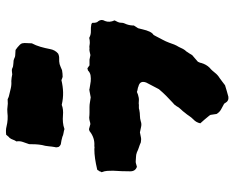

<svg xmlns="http://www.w3.org/2000/svg" viewBox="-90 -612 777 636"><g transform="rotate(-90 298.0 -293.5)"><path d="M474 -600Q474 -594 473.5 -588.5Q473 -583 473 -576Q466 -563 461.5 -547.5Q457 -532 454 -516Q451 -499 439 -489Q431 -485 422 -485.5Q413 -486 404 -484Q400 -483 394.5 -480.5Q389 -478 384 -476Q379 -475 373 -474.5Q367 -474 362 -474Q359 -475 356 -476Q353 -477 351 -478Q330 -473 310.5 -472.5Q291 -472 269 -477Q255 -471 233 -473Q223 -474 211.5 -473Q200 -472 189 -468Q183 -470 176 -471Q169 -472 163 -475Q157 -477 151 -478Q145 -479 139 -480Q136 -481 132.5 -484Q129 -487 129 -491Q129 -493 128.5 -495Q128 -497 129 -498Q131 -509 132 -520.5Q133 -532 136 -542Q138 -553 138.5 -564Q139 -575 139 -585Q143 -596 146.5 -606.5Q150 -617 148 -627Q152 -633 154 -639Q156 -645 160 -650Q163 -652 165.5 -655.5Q168 -659 170 -661Q186 -663 197 -660Q221 -654 244 -657Q255 -658 264 -656.5Q273 -655 283 -656Q287 -657 290.5 -655Q294 -653 298 -652Q311 -649 323 -646Q335 -643 348 -644Q353 -644 359 -643Q365 -642 370 -641Q375 -641 380 -642Q385 -643 390 -641Q395 -638 399 -638Q403 -638 408 -637Q417 -637 421 -635Q428 -631 435 -631Q442 -631 451 -630Q460 -624 468 -616Q472 -612 473 -608Q474 -604 474 -600ZM549 -302Q546 -296 543.5 -291Q541 -286 541 -278Q541 -274 539.5 -270.5Q538 -267 536 -262Q532 -251 532 -238Q530 -234 527.5 -231Q525 -228 523 -224L516 -197Q514 -191 511.5 -185.5Q509 -180 504 -175Q501 -174 499.5 -170.5Q498 -167 496 -164Q491 -154 485 -143Q479 -132 475 -121Q472 -112 469 -104.5Q466 -97 461 -89Q458 -82 454.5 -75.5Q451 -69 446 -64Q443 -60 440 -55Q437 -50 434 -45Q429 -41 423.5 -36Q418 -31 412 -26Q411 -24 409.5 -20.5Q408 -17 408 -15Q403 2 392 13Q387 17 383 21.5Q379 26 375 31Q372 35 367.5 39Q363 43 358 46Q352 50 346.5 54.5Q341 59 334 64Q324 67 314 70Q304 73 296 75Q282 77 275 64Q274 63 273 61Q264 56 254.5 51Q245 46 239 36Q238 31 237.5 26Q237 21 236 16Q235 14 234 12.5Q233 11 232 10Q226 2 220 -4.5Q214 -11 208 -18Q211 -32 221 -41Q228 -48 232.5 -55Q237 -62 243 -69Q248 -76 254.5 -82.5Q261 -89 265 -97Q269 -104 277 -110Q288 -120 299 -131Q310 -142 321 -155Q326 -164 331.5 -175Q337 -186 343 -197Q351 -218 330 -223Q326 -225 321.5 -225.5Q317 -226 312 -228Q304 -224 293 -222Q288 -221 283.5 -221.5Q279 -222 274 -222Q269 -221 263 -221.5Q257 -222 252 -220Q242 -218 233 -218Q224 -218 214 -215Q206 -212 197 -214Q188 -216 178 -218Q172 -217 163 -215Q159 -214 154.5 -214Q150 -214 145 -215Q136 -219 128 -221.5Q120 -224 112 -228Q104 -231 96.5 -231Q89 -231 81 -232Q77 -232 73 -230.5Q69 -229 64 -228Q49 -233 49 -250Q49 -264 49.5 -278Q50 -292 51 -307Q51 -317 50.5 -326Q50 -335 46 -345Q48 -347 48.5 -350Q49 -353 51 -354Q53 -360 57 -360Q74 -364 90.5 -366.5Q107 -369 124 -369Q126 -368 128.5 -368.5Q131 -369 133 -369Q147 -368 159 -372Q171 -376 181 -384Q182 -385 182.5 -385Q183 -385 183 -385Q186 -387 189.5 -386.5Q193 -386 195 -385L206 -382Q208 -383 210.5 -383Q213 -383 214 -384Q222 -386 227 -386Q235 -385 244.5 -385Q254 -385 262 -385Q270 -385 278 -383.5Q286 -382 294 -381Q299 -382 304.5 -383Q310 -384 315 -385Q317 -385 319 -385.5Q321 -386 322 -385Q328 -384 334 -383Q340 -382 347 -381Q357 -380 366.5 -381.5Q376 -383 383 -390Q383 -390 390 -392Q392 -391 394.5 -389Q397 -387 400 -385H419Q423 -384 426.5 -383.5Q430 -383 434 -382Q440 -383 445.5 -384.5Q451 -386 457 -385Q461 -386 466 -385Q471 -384 476 -384Q480 -384 483.5 -384.5Q487 -385 491 -386Q502 -380 513.5 -380.5Q525 -381 536 -379Q536 -379 536.5 -378.5Q537 -378 538 -378Q541 -377 541 -374.5Q541 -372 541 -369Q541 -366 543 -360Q545 -358 546.5 -355.5Q548 -353 549 -351Q551 -346 550 -341.5Q549 -337 547 -334Q541 -319 549 -302Z"/></g></svg>

Font: Darumadrop One
Style: Regular
Weight: 400
Version: Version 1.000